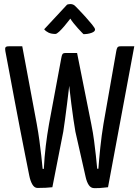

<svg xmlns="http://www.w3.org/2000/svg" viewBox="-20 -931 694 958"><path d="M450.9 7.8Q433.4 7.8 423.1 -7.5Q412.8 -22.8 407.1 -48.9L356.2 -273.9Q351.7 -298.5 346.4 -335.4Q341.2 -372.2 336 -412.2Q330.9 -452.2 327 -487.2Q323.2 -522.1 320.8 -544.1Q318.5 -566.1 318.5 -566.1L293.7 -642.8Q291 -655.9 295.3 -661.2Q299.5 -666.5 311.3 -666.5H364.6L435.3 -312.7Q444.3 -268.3 449.4 -229.1Q454.6 -189.8 458.3 -155.4Q461.9 -120.9 465 -89H470.9Q474.3 -135.9 480.6 -196Q486.9 -256 496.3 -312.7L560.1 -675.6Q562.1 -688.1 565.9 -694.1Q569.7 -700 581.2 -700H650L519 3.2Q504.7 4.5 495.1 5.6Q485.5 6.8 476.2 7.3Q466.9 7.8 450.9 7.8ZM167.1 6.8Q151.8 6.8 141.6 -10.5Q131.4 -27.8 126.1 -54.5Q117.7 -96.6 105.5 -158Q93.3 -219.4 79.7 -289.4Q66.1 -359.5 53.3 -427.7Q40.6 -495.9 30 -552.2Q19.4 -608.6 13 -642.4Q6.6 -676.3 6.6 -676.3Q4.4 -688.7 7.3 -694.4Q10.2 -700 24.2 -700H91.1L163.4 -312.7Q171.4 -268.3 176.7 -228.9Q182 -189.5 185.9 -154.9Q189.7 -120.2 192.8 -88.3H198.7Q201.7 -147.8 208.4 -203.3Q215.1 -258.7 224.7 -312.7L286 -642.1Q288 -654.6 291.5 -660.5Q294.9 -666.5 307.1 -666.5H342Q358 -666.5 359.6 -660Q361.3 -653.6 359.3 -643.4L332.2 -564.8Q332.2 -564.8 329.8 -543Q327.5 -521.2 323.5 -486.5Q319.5 -451.9 314.5 -412.2Q309.5 -372.6 304.6 -335.9Q299.7 -299.2 295.8 -274.6L241.3 3.2Q222.5 5.1 207.5 5.9Q192.5 6.8 167.1 6.8ZM396.6 -760.6Q396.6 -760.6 388.3 -768.9Q380 -777.3 368.7 -789.9Q357.3 -802.6 346.7 -815.8Q336.1 -829 331 -838.1Q331 -838.1 322.1 -826.7Q313.3 -815.3 300.3 -799.8Q287.3 -784.4 275.1 -773Q262.8 -761.6 256.3 -761.6Q235.9 -761.6 222.3 -768.1Q208.8 -774.6 200.4 -784.9L314.9 -908Q322.7 -910.7 332 -910.7Q338.2 -910.7 344.6 -908.2Q351 -905.7 357 -899.1Q357 -899.1 371.8 -884Q386.6 -868.8 405.6 -847.9Q424.6 -826.9 439.4 -808.6Q454.3 -790.2 454.3 -783.7Q454.3 -773.3 436.4 -767Q418.6 -760.6 396.6 -760.6Z"/></svg>

Font: Yanone Kaffeesatz ExtraLight
Style: Regular
Weight: 200
Designer: Yanone (Cyrillic: Daniel Pouzeot, Huerta Tipografica, and Cyreal)
Foundry: Yanone
Version: Version 2.003